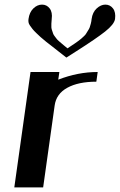

<svg xmlns="http://www.w3.org/2000/svg" viewBox="-20 -812 519 832"><path d="M403.3 -500 397.5 -458Q319.3 -458 271.5 -431.6Q223.6 -405.3 216.8 -354.5L167 0H42L112.3 -500H237.3L232.4 -466.8Q317.4 -500 403.3 -500ZM272.5 -602.5Q275.4 -604.5 288.6 -613.3Q301.8 -622.1 304.7 -624Q307.6 -626 318.4 -633.8Q329.1 -641.6 331.5 -644Q334 -646.5 342.3 -653.8Q350.6 -661.1 353 -666Q355.5 -670.9 360.8 -678.7Q366.2 -686.5 368.7 -693.4Q371.1 -700.2 373.5 -709.5Q376 -718.8 377 -729.5Q380.9 -758.8 398.9 -775.4Q417 -792 436.5 -792Q457 -792 469.7 -775.4Q482.4 -758.8 478.5 -729.5Q474.6 -706.1 435.5 -675.3Q396.5 -644.5 310.5 -589.8Q282.2 -572.3 267.6 -562.5Q254.9 -572.3 235.8 -587.4Q216.8 -602.5 206.1 -610.8Q195.3 -619.1 179.7 -631.3Q164.1 -643.6 155.8 -651.4Q147.5 -659.2 137.2 -668.9Q127 -678.7 121.1 -686Q115.2 -693.4 109.9 -701.2Q104.5 -709 103.5 -715.8Q102.5 -722.7 103.5 -729.5Q107.4 -758.8 124.5 -775.4Q141.6 -792 162.1 -792Q182.6 -792 195.3 -775.4Q208 -758.8 204.1 -729.5Q203.1 -718.8 202.6 -709.5Q202.1 -700.2 202.6 -693.4Q203.1 -686.5 206.1 -678.7Q209 -670.9 210.4 -666Q211.9 -661.1 217.8 -653.8Q223.6 -646.5 225.6 -643.6Q227.5 -640.6 235.8 -633.3Q244.1 -626 246.6 -624Q249 -622.1 259.3 -613.3Q269.5 -604.5 272.5 -602.5Z"/></svg>

Font: okolaks
Style: BoldItalic
Weight: 600
Width: 8
Italic angle: -8°
Version: Version 000.6.0